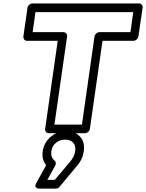

<svg xmlns="http://www.w3.org/2000/svg" viewBox="-20 -746 845 1111"><path d="M115.2 -535.2 139.2 -701.2Q140.6 -711.9 149.7 -719Q158.7 -726.1 168 -726.1H784.2Q794.9 -726.1 800.8 -718.3Q806.6 -710.4 805.2 -701.2L780.8 -535.2Q779.3 -524.4 770.3 -517.1Q761.2 -509.8 752 -509.8H573.2L500 0Q498.5 10.7 489.5 17.8Q480.5 24.9 471.2 24.9H262.2Q251.5 24.9 245.6 17.1Q239.7 9.3 241.2 0L314 -509.8H136.2Q125.5 -509.8 119.9 -517.8Q114.3 -525.9 115.2 -535.2ZM168.9 -560.1H347.2Q355.5 -560.1 362.5 -553Q369.6 -545.9 368.2 -535.2L294.9 -24.9H454.1L526.9 -535.2Q528.3 -544.4 536.9 -552.2Q545.4 -560.1 556.2 -560.1H734.9L751 -675.8H185.1ZM190.9 311 247.1 210Q220.7 177.7 227.1 129.9Q234.4 78.6 273.7 45.4Q313 12.2 363.8 12.2Q411.6 12.2 442.1 43.7Q472.7 75.2 464.8 128.9Q458 178.2 422.9 216.8L325.2 334Q317.4 345.2 303.2 345.2H209Q209 344.7 205.1 345.2Q201.2 345.7 196.5 343.8Q191.9 341.8 188.2 339.1Q184.6 336.4 184.8 328.9Q185.1 321.3 190.9 311ZM253.9 294.9H296.9L386.2 189Q411.1 159.7 415 128.9Q419.9 96.7 403.3 79.3Q386.7 62 356.9 62Q325.2 62 303.2 80.6Q281.2 99.1 276.9 129.9Q272.5 164.1 295.9 183.1Q301.3 187.5 302.7 196Q304.2 204.6 299.8 211.9Z"/></svg>

Font: Trueno ExtraBold Outline
Style: Italic
Weight: 800
Width: 6
Designer: Julieta Ulanovsky
Foundry: Julieta Ulanovsky
Version: Version 3.001b | FøM Fix